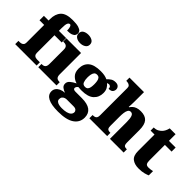

<svg xmlns="http://www.w3.org/2000/svg" viewBox="-16 -1549 2554 2554"><g transform="rotate(45 1261.0 -272.0)"><path d="M13 0V-61H42Q51 -61 66 -65Q81 -69 93 -82Q105 -95 105 -121V-453H17V-536H105V-563Q105 -659 155 -713.5Q205 -768 328 -768Q402 -768 440 -756Q478 -744 491 -727Q504 -710 504 -693Q504 -673 494 -655Q484 -637 456 -626Q428 -615 374 -615Q374 -629 371.5 -649.5Q369 -670 362 -686.5Q355 -703 341 -703Q322 -703 310.5 -679.5Q299 -656 299 -588V-536H435V-453H299V-121Q299 -95 310 -82Q321 -69 336 -65Q351 -61 362 -61H416V0Z M447 0V-61H459Q478 -61 492 -68Q506 -75 514 -91Q522 -107 522 -135V-409Q522 -434 513.5 -448Q505 -462 491 -468.5Q477 -475 459 -475H440V-536H716V-131Q716 -105 724 -89.5Q732 -74 746.5 -67.5Q761 -61 779 -61H790V0ZM614 -619Q569 -619 538.5 -639.5Q508 -660 508 -698Q508 -739 538.5 -758Q569 -777 614 -777Q657 -777 689 -758Q721 -739 721 -698Q721 -660 689 -639.5Q657 -619 614 -619Z M1050 233Q923 233 860 200Q797 167 797 103Q797 71 814.5 46.5Q832 22 864 7Q896 -8 939 -10Q908 -21 880.5 -41Q853 -61 853 -98Q853 -133 882.5 -158.5Q912 -184 960 -208Q910 -222 874.5 -260Q839 -298 839 -366Q839 -455 895.5 -503Q952 -551 1073 -551Q1113 -551 1143 -545.5Q1173 -540 1201 -527Q1226 -554 1252 -570.5Q1278 -587 1318 -587Q1353 -587 1371.5 -568.5Q1390 -550 1390 -524Q1390 -498 1373 -478Q1356 -458 1312 -458Q1312 -485 1299 -495Q1286 -505 1276 -505Q1265 -505 1257 -502Q1249 -499 1243 -497Q1269 -477 1286.5 -446Q1304 -415 1304 -371Q1304 -289 1248.5 -238Q1193 -187 1073 -187Q1063 -187 1043 -188Q1023 -189 1015 -191Q1005 -188 994.5 -174.5Q984 -161 984 -146Q984 -131 997 -125Q1010 -119 1027 -119H1147Q1254 -119 1306.5 -79.5Q1359 -40 1359 37Q1359 128 1283 180.5Q1207 233 1050 233ZM1053 165Q1102 165 1137.5 156Q1173 147 1192 128.5Q1211 110 1211 84Q1211 65 1195.5 50.5Q1180 36 1146 36H1017Q1003 36 985.5 42Q968 48 955.5 63Q943 78 943 104Q943 126 958 139.5Q973 153 998.5 159Q1024 165 1053 165ZM1071 -254Q1099 -254 1112.5 -269Q1126 -284 1130.5 -309.5Q1135 -335 1135 -365Q1135 -396 1130.5 -423Q1126 -450 1112.5 -466.5Q1099 -483 1071 -483Q1044 -483 1030 -466Q1016 -449 1011 -422Q1006 -395 1006 -364Q1006 -320 1018.5 -287Q1031 -254 1071 -254Z M1408 0V-61H1412Q1432 -61 1447.5 -65.5Q1463 -70 1472 -84.5Q1481 -99 1481 -128V-643Q1481 -668 1468.5 -679.5Q1456 -691 1441 -695Q1426 -699 1418 -699H1403V-760H1676V-622Q1676 -595 1675.5 -568.5Q1675 -542 1674 -519Q1673 -496 1671 -478H1679Q1691 -497 1709 -513.5Q1727 -530 1756 -540.5Q1785 -551 1828 -551Q1911 -551 1950.5 -506Q1990 -461 1990 -360V-131Q1990 -101 1995.5 -86Q2001 -71 2014 -66Q2027 -61 2049 -61H2053V0H1795V-317Q1795 -381 1782.5 -416Q1770 -451 1738 -451Q1711 -451 1698 -428Q1685 -405 1681 -370.5Q1677 -336 1677 -301V-125Q1677 -98 1683.5 -84.5Q1690 -71 1703.5 -66Q1717 -61 1739 -61H1743V0Z M2342 10Q2265 10 2219.5 -26Q2174 -62 2174 -150V-460H2100V-519Q2143 -519 2171 -535.5Q2199 -552 2213 -568Q2227 -582 2239.5 -606Q2252 -630 2259 -661H2369V-536H2495V-460H2369V-170Q2369 -130 2380.5 -111Q2392 -92 2428 -92Q2448 -92 2468 -95Q2488 -98 2504 -102V-22Q2486 -13 2445 -1.5Q2404 10 2342 10Z"/></g></svg>

Font: Noto Serif Tibetan Black
Style: Regular
Weight: 900
Version: Version 2.103